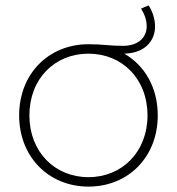

<svg xmlns="http://www.w3.org/2000/svg" viewBox="-20 -688 656 712"><path d="M308 -31C183 -31 89 -125 89 -260C89 -396 183 -489 308 -489C433 -489 527 -396 527 -260C527 -125 433 -31 308 -31ZM308 4C456 4 565 -106 565 -260C565 -363 517 -445 441 -489C517 -491 555 -536 555 -590C555 -618 545 -647 531 -668L503 -656C515 -637 524 -616 524 -590C524 -553 497 -518 436 -518C384 -518 363 -524 308 -524C161 -524 51 -415 51 -260C51 -106 161 4 308 4Z"/></svg>

Font: Montserrat-Alt1 ExtLt
Style: Regular
Weight: 200
Designer: Differentunic
Foundry: Differentunic
Version: Version 7.222